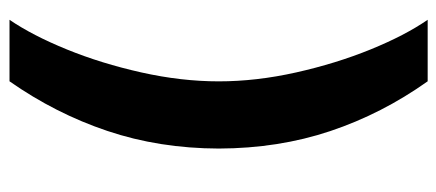

<svg xmlns="http://www.w3.org/2000/svg" viewBox="-294 -484 977 430"><g transform="rotate(90 195.0 -268.5)"><path d="M161.6 -737.3H23.8Q58.7 -686.8 90.2 -609.5Q121.7 -532.1 141.7 -442.8Q161.7 -353.5 161.7 -269.5Q161.7 -185.5 141.7 -96Q121.7 -6.5 90.2 70.8Q58.7 148.2 23.8 199.2H161.6Q233.9 95.9 272.8 -20.1Q311.8 -136 312.2 -269.5Q311.8 -403.5 273.1 -519.1Q234.4 -634.8 161.6 -737.3Z"/></g></svg>

Font: Pretendard JP Variable
Style: Regular
Weight: 400
Designer: Base glyphs from Inter by Rasmus Andersson; Hangul glyphs from Noto Sans CJK(Source Han Sans) by Jang Soo-young and Kang
Foundry: Kil Hyung-jin
Version: Version 1.307;Glyphs 3.2 (3192)